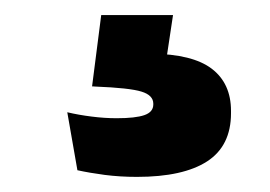

<svg xmlns="http://www.w3.org/2000/svg" viewBox="-20 -36 357 254"><path d="M208.9 -16.1 196.2 68.2 137.4 36.2Q148.4 35.3 158.9 35.1Q169.5 34.8 180.1 35Q234.7 35.6 260.1 54.9Q285.6 74.3 285.6 110.7V113.7Q285.6 157 254 177.5Q222.3 198 161.2 198Q138.9 198 118.6 195.4Q98.3 192.7 82.4 189.2L69 112.5Q84.2 116.1 101.2 118.2Q118.2 120.4 134.4 120.4Q159.2 120.4 171 116.3Q182.8 112.2 182.8 102.2V101.2Q182.8 90 167.2 85.2Q151.6 80.3 105.9 78.5Q104.1 78.3 103.1 78.3Q102.2 78.3 101.8 78.3L113.9 -16.1Z"/></svg>

Font: Anek Odia Medium
Style: Regular
Weight: 500
Designer: Yesha Goshar & Mahesh Sahu (Odia), Yesha Goshar (Latin)
Foundry: Ek Type
Version: Version 1.003